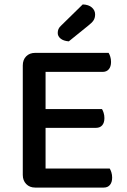

<svg xmlns="http://www.w3.org/2000/svg" viewBox="-20 -847 575 868"><path d="M83 -385H186V-8Q181 -6 167.5 -2.5Q154 1 139 1Q114 1 98.5 -15Q83 -31 83 -56ZM186 -226 83 -227V-551Q83 -577 98.5 -592.5Q114 -608 139 -608Q154 -608 167.5 -605Q181 -602 186 -599ZM139 -269V-354H441Q445 -348 448.5 -337Q452 -326 452 -313Q452 -292 442 -280.5Q432 -269 414 -269ZM139 1V-85H476Q480 -79 483.5 -68Q487 -57 487 -44Q487 -23 477 -11Q467 1 449 1ZM139 -522V-608H471Q475 -602 478.5 -591Q482 -580 482 -567Q482 -546 472 -534Q462 -522 444 -522ZM257 -732 354 -827Q381 -826 395.5 -813Q410 -800 410 -782Q410 -767 403.5 -756Q397 -745 380 -732L291 -660Q267 -662 254 -672.5Q241 -683 241 -698Q241 -708 244.5 -716Q248 -724 257 -732Z"/></svg>

Font: Baloo Bhaijaan 2 Medium
Style: Regular
Weight: 500
Designer: Sanskriti Dholi, Noopur Datye and Ek Type
Foundry: Ek Type
Version: Version 1.701